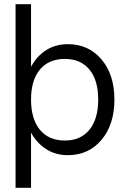

<svg xmlns="http://www.w3.org/2000/svg" viewBox="-20 -720 601 903"><path d="M53.2 -700.2H126V-405.8Q153.3 -456.5 197.5 -484.4Q241.7 -512.2 298.8 -512.2Q397 -512.2 457.5 -440.4Q518.1 -368.7 518.1 -252Q518.1 -134.3 457.5 -62.3Q397 9.8 298.8 9.8Q242.2 9.8 198 -18.1Q153.8 -45.9 126 -96.2V163.1H53.2ZM441.9 -252Q441.9 -342.8 400.6 -392.8Q359.4 -442.9 285.2 -442.9Q209.5 -442.9 167.7 -392.8Q126 -342.8 126 -252Q126 -160.2 167.7 -109.6Q209.5 -59.1 285.2 -59.1Q359.4 -59.1 400.6 -109.9Q441.9 -160.6 441.9 -252Z"/></svg>

Font: Overused Grotesk
Style: Regular
Weight: 400
Version: Version 0.002